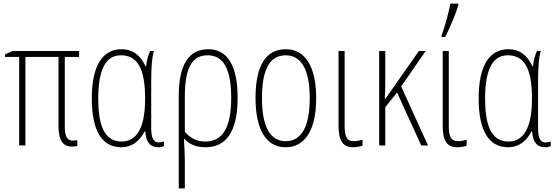

<svg xmlns="http://www.w3.org/2000/svg" viewBox="-20 -813 3106 1073"><path d="M380 6C396 6 407 5 412 3V-29C404 -29 397 -28 387 -27C356 -27 342 -50 342 -106V-495H422V-528H50L8 -509V-495H87V0H122V-495H307V-105C307 -31 331 6 380 6Z M658 10C713 10 759 -21 788 -78H792C796 -16 821 10 866 10C880 10 888 8 896 2V-23C887 -19 876 -17 865 -17C839 -17 825 -43 825 -94V-360C825 -442 830 -495 840 -528H819C809 -509 798 -469 797 -443H793C764 -507 719 -538 659 -538C555 -538 493 -449 493 -263C493 -80 551 10 658 10ZM659 -22C557 -22 529 -126 529 -262C529 -418 568 -504 655 -504C747 -504 791 -433 791 -262C791 -100 745 -22 659 -22Z M979 240H1013V94C1013 66 1012 29 1008 -37H1011C1038 -5 1080 10 1129 10C1248 10 1308 -84 1308 -266C1308 -450 1249 -538 1144 -538C1034 -538 979 -450 979 -276ZM1128 -22C1080 -22 1043 -41 1013 -77V-274C1013 -433 1053 -504 1140 -504C1230 -504 1272 -425 1272 -266C1272 -105 1227 -22 1128 -22Z M1576 10C1686 10 1747 -88 1747 -265C1747 -439 1686 -538 1578 -538C1466 -538 1408 -447 1408 -265C1408 -88 1468 10 1576 10ZM1577 -24C1489 -24 1444 -105 1444 -265C1444 -425 1487 -504 1577 -504C1663 -504 1711 -425 1711 -265C1711 -106 1665 -24 1577 -24Z M1953 10C1972 10 1992 6 2006 1V-32C2000 -30 1975 -24 1958 -24C1920 -24 1906 -46 1906 -110V-528H1872V-109C1872 -27 1896 10 1953 10Z M2099 0H2133V-214L2199 -296L2334 0H2372L2222 -330L2359 -528H2321L2134 -261H2130C2132 -289 2133 -312 2133 -350V-528H2099Z M2448 -606H2468C2495 -659 2528 -737 2541 -783V-793H2497C2490 -752 2465 -660 2448 -615ZM2535 10C2554 10 2574 6 2588 1V-32C2582 -30 2557 -24 2540 -24C2502 -24 2488 -46 2488 -110V-528H2454V-109C2454 -27 2478 10 2535 10Z M2820 10C2875 10 2921 -21 2950 -78H2954C2958 -16 2983 10 3028 10C3042 10 3050 8 3058 2V-23C3049 -19 3038 -17 3027 -17C3001 -17 2987 -43 2987 -94V-360C2987 -442 2992 -495 3002 -528H2981C2971 -509 2960 -469 2959 -443H2955C2926 -507 2881 -538 2821 -538C2717 -538 2655 -449 2655 -263C2655 -80 2713 10 2820 10ZM2821 -22C2719 -22 2691 -126 2691 -262C2691 -418 2730 -504 2817 -504C2909 -504 2953 -433 2953 -262C2953 -100 2907 -22 2821 -22Z"/></svg>

Font: Kathrein 37 Thin Condensed
Style: Regular
Weight: 250
Width: 3
Designer: Lazydogs Typefoundry, based on Open Sans by Ascender Corporation
Foundry: Lazydogs Typefoundry
Version: Version 1.003;PS 001.003;hotconv 1.0.88;makeotf.lib2.5.64775